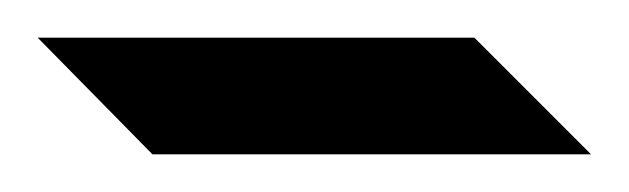

<svg xmlns="http://www.w3.org/2000/svg" viewBox="-30 -311 334 102"><path d="M284 -229H51L-10 -291H222Z"/></svg>

Font: Ruposhi Bangla
Style: Bold
Weight: 400
Designer: Niladri Shekhar Bala
Foundry: Lipighor Font Foundry
Version: Designed & Build by Niladri Shekhar Bala